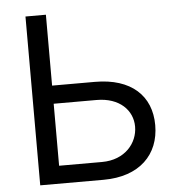

<svg xmlns="http://www.w3.org/2000/svg" viewBox="-52 -776 757 824"><g transform="rotate(-5 326.5 -363.5)"><path d="M360.8 -421.9H176.1V-727.3H88.1V0H360.8C517 0 602.3 -88.1 602.3 -214.5C602.3 -340.9 517 -421.9 360.8 -421.9ZM176.1 -76.7V-343.8H360.8C460.2 -343.8 515.6 -285.5 515.6 -215.9C515.6 -144.9 460.2 -76.7 360.8 -76.7Z"/></g></svg>

Font: Magic Ui Pro
Style: Regular
Weight: 400
Designer: Stefan Endress, Andreas Faust
Version: Version 1.000;FEAKit 1.0